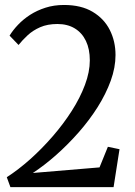

<svg xmlns="http://www.w3.org/2000/svg" viewBox="-20 -772 555 792"><path d="M8 -41Q56 -72 104.5 -115.2Q153 -158.5 197.2 -209.5Q241.5 -260.5 276 -314.5Q310.5 -368.5 330.5 -422Q350.5 -475.5 350.5 -523Q350.5 -569.5 334.5 -603Q318.5 -636.5 288.5 -654.8Q258.5 -673 217 -673Q176 -673 145.8 -659.8Q115.5 -646.5 94 -626.5Q72.5 -606.5 56.5 -586.5L19.5 -625Q33.5 -648 54.8 -670.2Q76 -692.5 104.2 -710.8Q132.5 -729 167.5 -740.2Q202.5 -751.5 244 -751.5Q315 -751.5 362.2 -723.2Q409.5 -695 433 -648.2Q456.5 -601.5 456.5 -545Q456.5 -493.5 436.8 -439Q417 -384.5 382.8 -330.2Q348.5 -276 304.5 -226Q260.5 -176 212 -133Q163.5 -90 115.5 -58.5L390.5 -81.5L425 -166.5L473 -156.5L448.5 0H23Z"/></svg>

Font: Merriweather 24pt SemiCondensed
Style: Regular
Weight: 400
Width: 4
Designer: Eben Sorkin
Foundry: Eben Sorkin
Version: Version 2.100